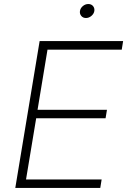

<svg xmlns="http://www.w3.org/2000/svg" viewBox="-20 -931 630 951"><path d="M55.7 0 176.3 -727.5H589.8L583 -685.1H215.3L166 -387.2H509.8L502.9 -345.2H159.2L108.9 -42H483.4L476.6 0ZM405.8 -841.8Q391.1 -841.8 382.6 -852.1Q374 -862.3 376 -876.5Q378.4 -891.1 390.6 -901.1Q402.8 -911.1 417.5 -911.1Q432.1 -911.1 440.7 -901.1Q449.2 -891.1 447.3 -876.5Q444.8 -862.3 432.6 -852.1Q420.4 -841.8 405.8 -841.8Z"/></svg>

Font: Inter 17pt ExtraLight
Style: Italic
Weight: 250
Italic angle: -9.3988°
Version: Version 4.001;git-66647c0bb